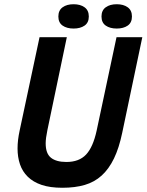

<svg xmlns="http://www.w3.org/2000/svg" viewBox="-20 -876 693 908"><path d="M531 -700H653L558 -248Q543 -176 519 -126.5Q495 -77 461 -46Q427 -15 381 -1.5Q335 12 275 12Q217 12 177 -1.5Q137 -15 111.5 -40Q86 -65 74.5 -99Q63 -133 63 -174Q63 -194 65.5 -215Q68 -236 73 -259L167 -700H296L204 -260Q196 -222 196 -198Q196 -150 221 -130Q246 -110 294 -110Q354 -110 387 -145Q420 -180 437 -258ZM256 -798Q256 -827 276 -841.5Q296 -856 328 -856Q360 -856 380 -841.5Q400 -827 400 -798Q400 -769 380 -755Q360 -741 328 -741Q296 -741 276 -755Q256 -769 256 -798ZM460 -798Q460 -827 480 -841.5Q500 -856 532 -856Q564 -856 584 -841.5Q604 -827 604 -798Q604 -769 584 -755Q564 -741 532 -741Q500 -741 480 -755Q460 -769 460 -798Z"/></svg>

Font: PT Sans
Style: Bold Italic
Weight: 700
Italic angle: -12°
Designer: A.Korolkova, O.Umpeleva, V.Yefimov
Foundry: ParaType Ltd
Version: Version 2.003W OFL